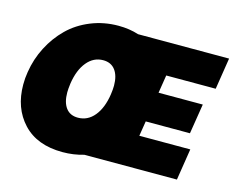

<svg xmlns="http://www.w3.org/2000/svg" viewBox="-101 -866 1260 1031"><g transform="rotate(15 528.5 -350.5)"><path d="M493.3 -350Q497.5 -379.2 497.5 -399.2Q497.5 -454.2 474.2 -485.4Q450.8 -516.7 406.7 -516.7Q353.3 -516.7 316.7 -472.1Q280 -427.5 268.3 -350Q264.2 -319.2 264.2 -300Q264.2 -245 287.1 -214.2Q310 -183.3 354.2 -183.3Q408.3 -183.3 445 -227.9Q481.7 -272.5 493.3 -350ZM440 0Q383.3 16.7 322.5 16.7Q180 16.7 102.5 -66.3Q25 -149.2 25 -280Q25 -315.8 30.8 -350Q42.5 -425 76.7 -491.2Q110.8 -557.5 162.1 -607.9Q213.3 -658.3 285 -687.5Q356.7 -716.7 438.3 -716.7Q499.2 -716.7 550.8 -700H1056.7L1029.2 -525H754.2L738.3 -425H984.2L957.5 -258.3H711.7L698.3 -175H981.7L954.2 0Z"/></g></svg>

Font: BoonTook
Style: Italic
Weight: 400
Italic angle: -9°
Designer: Sungsit Sawaiwan
Foundry: FontUni
Version: Version 3.0